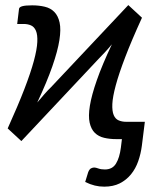

<svg xmlns="http://www.w3.org/2000/svg" viewBox="-20 -534 618 737"><path d="M448 0H426Q401 0 379.8 -5Q358.5 -10 344.2 -23.8Q330 -37.5 324.2 -62.8Q318.5 -88 325 -128.2Q331.5 -168.5 351.8 -226.5Q372 -284.5 409.5 -364Q395.5 -347 382.2 -332.8Q369 -318.5 358.5 -308L62 7.5L9.5 -41Q49 -128.5 73.5 -192Q98 -255.5 110 -300.2Q122 -345 123.2 -372.8Q124.5 -400.5 118 -415.8Q111.5 -431 99 -436.5Q86.5 -442 71 -442H46L53 -500Q54 -507 65.8 -510.2Q77.5 -513.5 103.5 -513.5Q129.5 -513.5 151.8 -508.2Q174 -503 188.5 -488.2Q203 -473.5 208.8 -447.5Q214.5 -421.5 208 -380Q201.5 -338.5 181 -279.5Q160.5 -220.5 123 -140.5Q137.5 -158 151 -173.2Q164.5 -188.5 176 -199.5L472.5 -514.5L525 -466Q485 -378.5 460.8 -315Q436.5 -251.5 424.5 -207Q412.5 -162.5 411.2 -135Q410 -107.5 416.5 -92.2Q423 -77 435.8 -71.8Q448.5 -66.5 464 -66.5H536L524.5 25.5Q520.5 56.5 510.5 85Q500.5 113.5 482.8 135.2Q465 157 439.8 169.8Q414.5 182.5 380 182.5Q361 182.5 343.8 178.2Q326.5 174 307 164.5L318.5 127Q323 115.5 329.5 112.2Q336 109 341.5 109Q347.5 109 357.8 112.8Q368 116.5 382.5 116.5Q411.5 116.5 425.2 94Q439 71.5 444 32.5Z"/></svg>

Font: Lato Medium
Style: Italic
Weight: 500
Italic angle: -7°
Designer: Lukasz Dziedzic
Foundry: tyPoland Lukasz Dziedzic
Version: Version 2.006; 2014-01-15